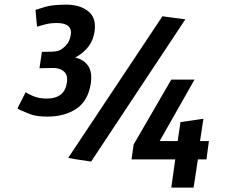

<svg xmlns="http://www.w3.org/2000/svg" viewBox="-20 -715 997 837"><path d="M377.3 -10.7Q352 -14.7 328 -18Q304 -21.3 277.3 -26.7L688 -644L788 -630.7ZM828 -368 676 -100H754.7L766.7 -182.7L866.7 -197.3L852 -100H890.7L880 -20H842.7L824 102.7H726.7L744 -20H553.3L562.7 -85.3L726.7 -368ZM134.7 -672Q146.7 -676 178 -685.3Q209.3 -694.7 269.3 -694.7Q329.3 -694.7 365.3 -665.3Q401.3 -636 392 -577.3Q382.7 -505.3 308 -464Q344 -456 363.3 -429.3Q382.7 -402.7 376 -352Q364 -274.7 312.7 -240.7Q261.3 -206.7 186.7 -206.7Q136 -206.7 108 -218.7Q62.7 -236 56 -242.7L92 -313.3Q97.3 -308 123.3 -296.7Q149.3 -285.3 184 -285.3Q262.7 -285.3 272 -357.3Q276 -389.3 258 -404Q240 -418.7 214 -418.7Q188 -418.7 172.7 -418Q157.3 -417.3 152 -417.3L162.7 -489.3H186.7Q224 -489.3 237.3 -494.7Q250.7 -500 266.7 -516Q282.7 -532 288 -560Q298.7 -614.7 226.7 -614.7Q197.3 -614.7 172 -607.3Q146.7 -600 141.3 -598.7Z"/></svg>

Font: Timmana
Style: Regular
Weight: 400
Designer: Appaji Ambarisha Darbha
Foundry: Andhrapradesh Society for Knowledge Networks
Version: Version 1.0.4; ttfautohint (v1.2.42-39fb)